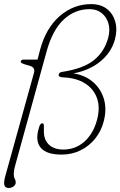

<svg xmlns="http://www.w3.org/2000/svg" viewBox="-20 -742 586 934"><path d="M7 110 145 -386.5Q153 -413.5 125 -422L103.5 -428Q78.5 -435.5 81 -442.5Q83 -452 94 -452H162.5L175 -500Q203.5 -605.5 270.5 -663.8Q337.5 -722 423.5 -722Q470.5 -722 500.5 -698.2Q530.5 -674.5 541 -635.5Q551.5 -596.5 539 -550Q522 -487.5 469 -443.8Q416 -400 337.5 -385Q394.5 -376 433 -342.5Q471.5 -309 485.8 -259.2Q500 -209.5 484.5 -151.5Q472.5 -104.5 443.2 -68Q414 -31.5 372 -10.8Q330 10 280 10Q208.5 10 180.2 -21Q152 -52 166 -108Q171.5 -130.5 176 -136.5Q180.5 -142.5 185 -142.5Q193.5 -142.5 193.5 -130V-104Q193 -62 218.2 -38.2Q243.5 -14.5 288 -14.5Q347 -14.5 390.5 -53Q434 -91.5 452 -159Q468 -218.5 452 -264Q436 -309.5 393.8 -336.2Q351.5 -363 288 -365.5Q263 -366.5 265.5 -379Q267.5 -390 281 -392Q385.5 -408 437 -449.5Q488.5 -491 506.5 -559Q516.5 -596.5 507.5 -628Q498.5 -659.5 474.5 -678.5Q450.5 -697.5 416 -697.5Q344 -697.5 289.5 -646.5Q235 -595.5 206.5 -491L54 62.5Q47 87 47 107.5Q47 120 51.8 127.8Q56.5 135.5 56.5 145.5Q56.5 157 46 164.8Q35.5 172.5 22 172.5Q5.5 172.5 1.2 158.5Q-3 144.5 7 110Z"/></svg>

Font: Fraunces 9pt Soft Thin
Style: Italic
Weight: 100
Italic angle: -16°
Version: Version 1.000;[b76b70a41]